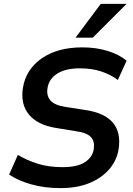

<svg xmlns="http://www.w3.org/2000/svg" viewBox="-20 -959 685 989"><path d="M291 10Q209 10 140.5 -9.5Q72 -29 27 -60L72 -161Q119 -133 175 -115.5Q231 -98 301 -98Q379 -98 418 -124Q457 -150 463 -191Q469 -229 449 -252Q429 -275 372 -283L268 -300Q174 -315 129.5 -368.5Q85 -422 98 -506Q113 -601 194.5 -658Q276 -715 404 -715Q475 -715 535 -696.5Q595 -678 632 -646L587 -547Q550 -575 501.5 -591Q453 -607 391 -607Q319 -607 276 -580.5Q233 -554 225 -507Q218 -468 239 -442.5Q260 -417 318 -408L422 -392Q617 -362 591 -191Q582 -133 543 -87.5Q504 -42 440.5 -16Q377 10 291 10ZM369 -765 499 -939H632L458 -765Z"/></svg>

Font: Mulish
Style: Bold Italic
Weight: 700
Italic angle: -9°
Designer: Vernon Adams
Foundry: Vernon Adams
Version: Version 3.603; ttfautohint (v1.8.3)